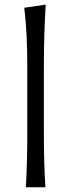

<svg xmlns="http://www.w3.org/2000/svg" viewBox="-20 -794 300 814"><path d="M89.8 0Q92.8 -57.6 94.2 -111.1Q95.7 -164.6 95.7 -228.5V-515.1Q95.7 -581.1 92.8 -642.1Q89.8 -703.1 83 -761.2L173.8 -774.4Q169.9 -710.9 168 -647.2Q166 -583.5 166 -515.1V-228.5Q166 -164.6 167.5 -111.1Q168.9 -57.6 172.4 0Z"/></svg>

Font: Pinar-FD Regular
Style: FD-Regular
Weight: 400
Designer: Amin Abedi
Version: Version 3.000